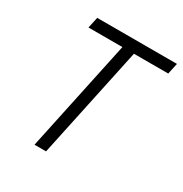

<svg xmlns="http://www.w3.org/2000/svg" viewBox="-157 -787 864 907"><g transform="rotate(30 274.5 -333.5)"><path d="M220 0H157L286 -607H101L114 -667H549L536 -607H349Z"/></g></svg>

Font: Epunda Sans Light
Style: Italic
Weight: 300
Italic angle: -12.0243°
Designer: Simon Atzbach
Foundry: typofactur
Version: Version 2.204